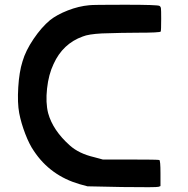

<svg xmlns="http://www.w3.org/2000/svg" viewBox="-20 -785 793 810"><path d="M357 -763Q369 -765 507 -765Q647 -765 653 -760Q658 -757 659 -749.5Q660 -742 660 -706Q660 -656 658 -652Q656 -647 560 -647Q500 -647 410 -644Q353 -641 329 -631Q245 -601 206 -515Q185 -471 178.5 -411.5Q172 -352 183 -308Q203 -235 275 -171Q313 -137 377 -122L414 -112H530Q646 -112 652 -110Q657 -109 657 -54V0L649 3Q643 6 495 4L349 1L316 -8Q192 -44 123 -148Q104 -175 86.5 -220.5Q69 -266 61 -308Q53 -351 57 -416.5Q61 -482 75 -526Q88 -571 121.5 -620.5Q155 -670 191 -700Q220 -723 266 -741Q312 -759 357 -763Z"/></svg>

Font: FoundationOne
Style: Medium
Weight: 500
Version: Version 0.4